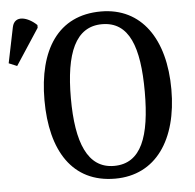

<svg xmlns="http://www.w3.org/2000/svg" viewBox="-146 -778 853 841"><g transform="rotate(-5 280.0 -357.5)"><path d="M327 10C506 10 606 -137 606 -358C606 -580 506 -725 328 -725C139 -725 48 -580 48 -359C48 -137 139 10 327 10ZM-58 -519 46 -678V-690C8 -727 -51 -744 -62 -690L-94 -534ZM327 -46C211 -46 164 -162 164 -358C164 -555 211 -669 328 -669C447 -669 489 -555 489 -358C489 -162 447 -46 327 -46Z"/></g></svg>

Font: Noto Serif Condensed Medium
Style: Regular
Weight: 500
Width: 3
Designer: Monotype Design Team
Foundry: Monotype Imaging Inc.
Version: Version 2.015